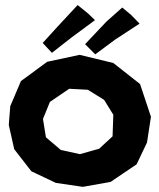

<svg xmlns="http://www.w3.org/2000/svg" viewBox="-20 -725 626 757"><path d="M306.6 11.7 416 -7.8 518.6 -77.1 559.6 -163.1 575.2 -264.6 532.2 -393.6 426.8 -476.6 293.9 -508.8 166 -481.4 62.5 -405.3 20.5 -306.6 14.6 -232.4 36.1 -136.7 103.5 -49.8 200.2 -3.9ZM252.9 -375 326.2 -371.1 390.6 -331.1 426.8 -272.5 423.8 -187.5 371.1 -138.7 294.9 -117.2 219.7 -133.8 161.1 -183.6 149.4 -255.9 176.8 -323.2ZM461.9 -695.3 399.4 -639.6 315.4 -550.8 355.5 -510.7 434.6 -569.3 530.3 -631.8 496.1 -667ZM286.1 -705.1 206.1 -619.1 148.4 -555.7 184.6 -516.6 260.7 -576.2 354.5 -645.5 327.1 -671.9Z"/></svg>

Font: MaokenAssortedSans-TC
Style: Regular
Weight: 500
Version: Version 0.83